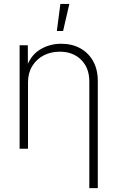

<svg xmlns="http://www.w3.org/2000/svg" viewBox="-20 -770 607 994"><path d="M125 -343.8V0H81.5V-535.6H124L124.5 -414.6H115.2Q135.3 -480.5 185.1 -512Q234.9 -543.5 296.9 -543.5Q352.5 -543.5 395 -520.3Q437.5 -497.1 461.9 -453.9Q486.3 -410.6 486.3 -350.1V204.1H442.4V-347.7Q442.4 -418.5 400.1 -460.4Q357.9 -502.4 289.6 -502.4Q242.7 -502.4 205.6 -482.9Q168.5 -463.4 146.7 -427.5Q125 -391.6 125 -343.8ZM274.4 -609.4 292.5 -749.5H338.9L306.6 -609.4Z"/></svg>

Font: Inter 20pt ExtraLight
Style: Regular
Weight: 250
Version: Version 4.001;git-66647c0bb